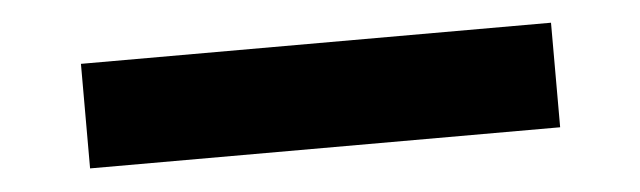

<svg xmlns="http://www.w3.org/2000/svg" viewBox="-26 -14 787 236"><g transform="rotate(-5 367.5 103.5)"><path d="M78 168V39H658V168Z"/></g></svg>

Font: DM Sans 28pt
Style: Bold
Weight: 700
Version: Version 4.004;gftools[0.9.30]